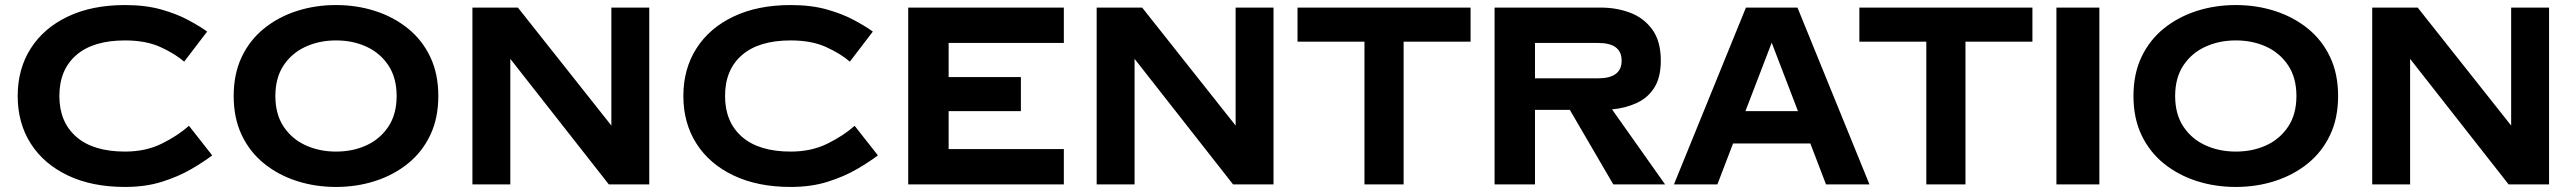

<svg xmlns="http://www.w3.org/2000/svg" viewBox="-20 -730 10195 760"><path d="M215 -350Q215 -247 282 -188.5Q349 -130 475 -130Q557 -130 620.5 -161.5Q684 -193 728 -232L820 -115Q786 -89 736 -60Q686 -31 621 -10.5Q556 10 475 10Q344 10 248.5 -35.5Q153 -81 101.5 -162Q50 -243 50 -350Q50 -457 101.5 -538Q153 -619 248.5 -664.5Q344 -710 475 -710Q556 -710 618 -692.5Q680 -675 725.5 -650.5Q771 -626 800 -605L709 -486Q672 -518 614.5 -544Q557 -570 475 -570Q349 -570 282 -512Q215 -454 215 -350Z M905 -350Q905 -438 937 -505Q969 -572 1025.5 -617.5Q1082 -663 1155 -686.5Q1228 -710 1310 -710Q1392 -710 1465 -686.5Q1538 -663 1594.5 -617.5Q1651 -572 1683 -505Q1715 -438 1715 -350Q1715 -262 1683 -195Q1651 -128 1594.5 -82.5Q1538 -37 1465 -13.5Q1392 10 1310 10Q1228 10 1155 -13.5Q1082 -37 1025.5 -82.5Q969 -128 937 -195Q905 -262 905 -350ZM1070 -350Q1070 -278 1102.5 -229Q1135 -180 1189.5 -155Q1244 -130 1310 -130Q1377 -130 1431 -155Q1485 -180 1517.5 -229Q1550 -278 1550 -350Q1550 -422 1517.5 -471Q1485 -520 1431 -545Q1377 -570 1310 -570Q1244 -570 1189.5 -545Q1135 -520 1102.5 -471Q1070 -422 1070 -350Z M1850 -700H2030L2400 -233V-700H2550V0H2390L2000 -497V0H1850Z M2850 -350Q2850 -247 2917 -188.5Q2984 -130 3110 -130Q3192 -130 3255.5 -161.5Q3319 -193 3363 -232L3455 -115Q3421 -89 3371 -60Q3321 -31 3256 -10.5Q3191 10 3110 10Q2979 10 2883.5 -35.5Q2788 -81 2736.5 -162Q2685 -243 2685 -350Q2685 -457 2736.5 -538Q2788 -619 2883.5 -664.5Q2979 -710 3110 -710Q3191 -710 3253 -692.5Q3315 -675 3360.5 -650.5Q3406 -626 3435 -605L3344 -486Q3307 -518 3249.5 -544Q3192 -570 3110 -570Q2984 -570 2917 -512Q2850 -454 2850 -350Z M3575 -700H4191V-560H3735V-425H4021V-290H3735V-140H4191V0H3575Z M4321 -700H4501L4871 -233V-700H5021V0H4861L4471 -497V0H4321Z M5116 -565V-700H5801V-565H5536V0H5381V-565Z M5896 -700H6316Q6379 -700 6433 -679.5Q6487 -659 6520.5 -613Q6554 -567 6554 -490Q6554 -423 6528 -382.5Q6502 -342 6458 -322Q6414 -302 6361 -297L6571 0H6366L6194 -295H6056V0H5896ZM6306 -560H6056V-420H6306Q6399 -420 6399 -490Q6399 -560 6306 -560Z M7208 0 7146 -162H6840L6778 0H6606L6891 -700H7095L7380 0ZM6993 -561 6889 -290H7097Z M7340 -565V-700H8025V-565H7760V0H7605V-565Z M8120 -700H8290V0H8120Z M8425 -350Q8425 -438 8457 -505Q8489 -572 8545.5 -617.5Q8602 -663 8675 -686.5Q8748 -710 8830 -710Q8912 -710 8985 -686.5Q9058 -663 9114.5 -617.5Q9171 -572 9203 -505Q9235 -438 9235 -350Q9235 -262 9203 -195Q9171 -128 9114.5 -82.5Q9058 -37 8985 -13.5Q8912 10 8830 10Q8748 10 8675 -13.5Q8602 -37 8545.5 -82.5Q8489 -128 8457 -195Q8425 -262 8425 -350ZM8590 -350Q8590 -278 8622.5 -229Q8655 -180 8709.5 -155Q8764 -130 8830 -130Q8897 -130 8951 -155Q9005 -180 9037.5 -229Q9070 -278 9070 -350Q9070 -422 9037.5 -471Q9005 -520 8951 -545Q8897 -570 8830 -570Q8764 -570 8709.5 -545Q8655 -520 8622.5 -471Q8590 -422 8590 -350Z M9370 -700H9550L9920 -233V-700H10070V0H9910L9520 -497V0H9370Z"/></svg>

Font: Copperplate Sans CC
Style: Bold
Weight: 700
Designer: indestructible type*
Foundry: Cowboy Collective
Version: Version 1.000